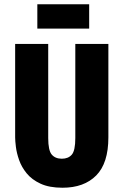

<svg xmlns="http://www.w3.org/2000/svg" viewBox="-20 -866 579 900"><path d="M273 14Q211 14 170 -5Q129 -24 105 -53.5Q81 -83 69.5 -116Q58 -149 54.5 -177.5Q51 -206 51 -222V-660H206V-219Q206 -161 222.5 -141.5Q239 -122 270 -122Q300 -122 316.5 -141Q333 -160 333 -219V-660H488V-222Q488 -101 431 -43.5Q374 14 273 14ZM155 -732V-846H398V-732Z"/></svg>

Font: Bricolage Grotesque 12pt Condensed ExtraBold
Style: Regular
Weight: 800
Width: 3
Designer: Mathieu Triay
Foundry: Atelier Triay
Version: Version 1.001; ttfautohint (v1.8.4.7-5d5b);gftools[0.9.33.de